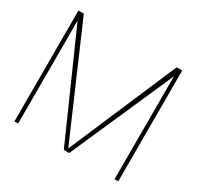

<svg xmlns="http://www.w3.org/2000/svg" viewBox="-144 -825 1014 990"><g transform="rotate(30 363.5 -330.0)"><path d="M54 0V-660H86L364 -18L639 -660H672V0H650V-613L380 0H348L76 -613V0Z"/></g></svg>

Font: Panamera Thin
Style: Regular
Weight: 100
Designer: Bastien Sozeau
Foundry: NBR — Bastien Sozeau
Version: Version 3.003;gftools[0.9.33]